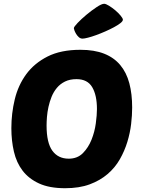

<svg xmlns="http://www.w3.org/2000/svg" viewBox="-20 -984 751 1014"><path d="M405 -721Q478 -721 530 -700.5Q582 -680 615 -640.5Q648 -601 663 -544.5Q678 -488 678 -416Q678 -376 672.5 -329Q667 -282 652.5 -234.5Q638 -187 613 -143Q588 -99 548.5 -65Q509 -31 454 -10.5Q399 10 324 10Q241 10 186.5 -15Q132 -40 99.5 -82.5Q67 -125 53.5 -183Q40 -241 40 -307Q40 -385 58 -459.5Q76 -534 118.5 -592Q161 -650 231 -685.5Q301 -721 405 -721ZM384 -566Q349 -566 323.5 -553.5Q298 -541 280.5 -520Q263 -499 252.5 -473Q242 -447 236 -419.5Q230 -392 228 -366.5Q226 -341 226 -321Q226 -230 256.5 -188Q287 -146 343 -146Q389 -146 418 -175.5Q447 -205 463.5 -246.5Q480 -288 486 -332.5Q492 -377 492 -408Q492 -481 467 -523.5Q442 -566 384 -566ZM416 -780Q405 -780 396.5 -787.5Q388 -795 382 -805Q376 -815 373 -823.5Q370 -832 370 -835Q370 -842 390 -863Q410 -884 437 -906.5Q464 -929 490.5 -946.5Q517 -964 530 -964Q539 -964 556 -953.5Q573 -943 589 -929.5Q605 -916 617 -901.5Q629 -887 629 -880Q629 -872 615.5 -861.5Q602 -851 581.5 -840Q561 -829 536 -818Q511 -807 487.5 -798.5Q464 -790 444.5 -785Q425 -780 416 -780Z"/></svg>

Font: PoetsenOne
Style: Regular
Weight: 400
Designer: Rodrigo Fuenzalida, Pablo Impallari
Foundry: Pablo Impallari, Rodrigo Fuenzalida
Version: Version 1.000; ttfautohint (v0.8) -G 200 -r 50